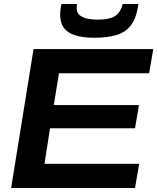

<svg xmlns="http://www.w3.org/2000/svg" viewBox="-20 -947 792 967"><path d="M36 0 149 -700H752L731 -578H277L251 -418H680L660 -301H232L204 -122H681L660 0ZM456 -757Q368 -757 325.5 -784.5Q283 -812 283 -872Q283 -900 290 -927H368Q366 -914 366 -904Q367 -882 382 -870Q397 -858 420.5 -853Q444 -848 470 -848Q535 -848 562 -868Q589 -888 598 -927H677Q668 -859 641 -822Q614 -785 568 -771Q522 -757 456 -757Z"/></svg>

Font: Georama Extended SemiBold
Style: Italic
Weight: 600
Width: 7
Italic angle: -9°
Designer: Jean-Baptiste Levee
Foundry: Production Type
Version: Version 1.000